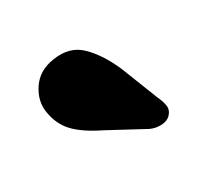

<svg xmlns="http://www.w3.org/2000/svg" viewBox="-66 -839 418 398"><g transform="rotate(-30 143.0 -640.5)"><path d="M208 -667.5 243 -578.5Q249 -566 250.8 -554.8Q252.5 -543.5 243.5 -534Q235.5 -526 221.8 -525.5Q208 -525 196 -530.5L112.5 -575.5Q72.5 -595 53 -615.5Q33.5 -636 28.5 -667Q23.5 -696 41.8 -723Q60 -750 96.5 -755Q137.5 -761.5 163.2 -736.2Q189 -711 208 -667.5Z"/></g></svg>

Font: Fraunces 9pt S050 Black
Style: Regular
Weight: 900
Version: Version 1.000; ttfautohint (v1.8.3)